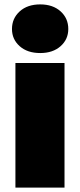

<svg xmlns="http://www.w3.org/2000/svg" viewBox="-20 -849 362 869"><path d="M34.2 -717.8Q34.2 -765.6 69.1 -797.4Q104 -829.1 162.1 -829.1Q219.2 -829.1 254.2 -797.6Q289.1 -766.1 289.1 -717.8Q289.1 -670.9 254.2 -639.9Q219.2 -608.9 162.1 -608.9Q104 -608.9 69.1 -639.9Q34.2 -670.9 34.2 -717.8ZM49.8 0V-564H272V0Z"/></svg>

Font: Poppins Black
Style: Regular
Weight: 900
Designer: Ninad Kale (Devanagari), Jonny Pinhorn (Latin)
Foundry: Indian Type Foundry
Version: 4.004